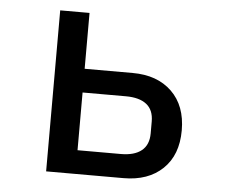

<svg xmlns="http://www.w3.org/2000/svg" viewBox="-43 -565 726 613"><g transform="rotate(5 320.0 -258.0)"><path d="M126 -516H220V-337H374Q453 -337 499.5 -292Q546 -247 546 -168Q546 -89 499.5 -44.5Q453 0 374 0H126ZM359 -76Q402 -76 425 -94.5Q448 -113 448 -150V-188Q448 -225 425 -243Q402 -261 359 -261H220V-76Z"/></g></svg>

Font: Writer
Style: Regular
Weight: 400
Monospace: yes
Designer: Mike Abbink, Paul van der Laan, Pieter van Rosmalen
Foundry: Bold Monday
Version: Version 2.001 2020